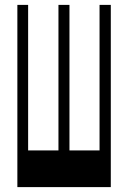

<svg xmlns="http://www.w3.org/2000/svg" viewBox="-20 -765 522 785"><path d="M51 -745V0H433V-745H387V-150H264V-745H219V-150H95V-745Z"/></svg>

Font: 寒蝉无机体 CompactMedium
Style: Regular
Weight: 500
Width: 3
Designer: ChillTanhei {Warren2060}; 
Source Han Sans {Ryoko NISHIZUKA 西塚涼子 (kana, bopomofo & ideographs); Paul D. Hunt (Latin, Gre
Foundry: ChillType&Adobe
Version: Version 1.000;Glyphs 3.1.1 (3135)